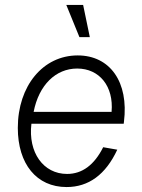

<svg xmlns="http://www.w3.org/2000/svg" viewBox="-20 -740 572 776"><path d="M249 16C338 16 407 -34 454 -135L397 -145C361 -73 312 -37 251 -37C155 -37 93 -124 107 -240H480L481 -248C501 -408 425 -516 294 -516C154 -516 52 -393 52 -223C52 -77 128 16 249 16ZM431 -288H116C137 -396 205 -463 292 -463C382 -463 440 -391 431 -288ZM301 -590H343L316 -720H248Z"/></svg>

Font: Uncut Sans Light Italic
Style: Regular
Weight: 300
Italic angle: -11°
Designer: Kasper Nordkvist
Foundry: UNCUT.wtf
Version: Version 1.304;Glyphs 3.2 (3246)